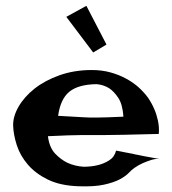

<svg xmlns="http://www.w3.org/2000/svg" viewBox="-20 -733 593 663"><path d="M268.6 -157.2Q295.9 -157.2 319.3 -163.1Q338.9 -168 356.9 -179.2Q375 -190.4 380.9 -212.9Q400.4 -209 414.1 -206.5Q427.7 -204.1 437.5 -202.1Q448.2 -199.2 456.1 -198.2Q463.9 -196.3 474.6 -194.3Q484.4 -192.4 498.5 -189.9Q512.7 -187.5 532.2 -183.6Q517.6 -185.5 502.4 -180.7Q487.3 -175.8 473.6 -169.9Q458 -163.1 444.3 -153.3Q435.5 -147.5 424.3 -135.7Q413.1 -124 392.6 -113.3Q372.1 -102.5 338.4 -95.2Q304.7 -87.9 252 -89.8Q188.5 -91.8 145.5 -112.8Q102.5 -133.8 76.2 -164.6Q49.8 -195.3 38.1 -231.4Q26.4 -267.6 25.4 -298.8Q24.4 -330.1 43.9 -364.3Q63.5 -398.4 99.1 -426.8Q134.8 -455.1 185.5 -473.1Q236.3 -491.2 296.9 -491.2Q332 -491.2 361.8 -482.9Q391.6 -474.6 416.5 -460.9Q441.4 -447.3 460 -430.2Q478.5 -413.1 491.2 -395.5Q503.9 -377 512.7 -356.4Q520.5 -338.9 525.4 -316.4Q530.3 -293.9 528.3 -270.5Q454.1 -268.6 408.7 -267.6Q363.3 -266.6 337.9 -266.6H293.9H260.7Q243.2 -266.6 214.8 -265.6Q186.5 -264.6 145.5 -262.7Q150.4 -223.6 170.4 -202.6Q190.4 -181.6 212.9 -170.9Q238.3 -159.2 268.6 -157.2ZM180.7 -333Q211.9 -331.1 232.9 -330.1Q253.9 -329.1 267.6 -328.1Q282.2 -327.1 291 -327.1H315.4Q339.8 -327.1 406.2 -330.1Q403.3 -373 388.2 -395.5Q373 -418 356.4 -428.7Q336.9 -440.4 313.5 -442.4Q250 -441.4 219.2 -416Q188.5 -390.6 180.7 -333ZM209 -674.8 278.3 -712.9 347.7 -579.1 301.8 -551.8Z"/></svg>

Font: Lakki Reddy
Style: Regular
Weight: 400
Designer: Appaji Ambarisha Darbha
Version: Version 1.0.4; ttfautohint (v1.2.42-39fb)